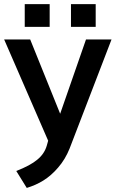

<svg xmlns="http://www.w3.org/2000/svg" viewBox="-25 -692 589 929"><path d="M104.5 217.3C162.6 199.2 210.9 171.9 256.3 118.7C279.3 92.3 297.4 62 311.5 27.3L514.6 -501H391.1L266.1 -141.6L121.1 -501H-4.9L208 -11.2L201.2 13.2C193.4 39.6 178.2 62 155.3 80.6C132.8 99.6 99.1 117.7 53.7 135.3L104.5 217.3ZM438 -562V-671.9H318.4V-562ZM215.3 -562V-671.9H94.7V-562Z"/></svg>

Font: Ride
Style: Bold
Weight: 700
Version: Version 3.000